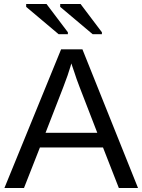

<svg xmlns="http://www.w3.org/2000/svg" viewBox="-20 -933 707 953"><path d="M665 0H569.8L491.2 -201.2H178.2L99.1 0H2L283.2 -688H389.2ZM348.1 -577.1 334 -618.2 330.1 -604Q318.4 -563.5 293.9 -500L206.1 -273.9H462.9L375 -501Q358.9 -542.5 348.1 -577.1ZM485.8 -763.2H439.9L278.8 -898.9V-913.1H379.9L485.8 -772.9ZM316.9 -763.2H271L109.9 -898.9V-913.1H210.9L316.9 -772.9Z"/></svg>

Font: Libra Sans Modern
Style: Regular
Weight: 400
Foundry: Stefan Peev, Context Ltd
Version: Version 1.000